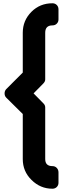

<svg xmlns="http://www.w3.org/2000/svg" viewBox="-20 -946 392 1172"><path d="M300 -791Q256 -791 256 -746V-461Q256 -448 244 -436L185 -376L244 -316Q256 -305 256 -290V25Q256 68 300 68Q316 68 326.5 79Q337 90 337 106V170Q337 185 326.5 195.5Q316 206 300 206Q226 206 172 152Q119 100 119 25V-250L18 -350Q8 -360 8 -376Q8 -391 18 -402L119 -503V-746Q119 -821 172 -874Q224 -926 300 -926Q316 -926 326.5 -915.5Q337 -905 337 -889V-827Q337 -812 326.5 -801.5Q316 -791 300 -791Z"/></svg>

Font: H.H. Samuel
Style: Regular
Weight: 900
Width: 1
Designer: deFharo
Foundry: deFharo
Version: Version 1.009